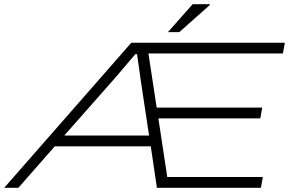

<svg xmlns="http://www.w3.org/2000/svg" viewBox="-55 -888 1390 908"><path d="M-35 0 566 -686H1292L1283 -635H647L686 -379H1185L1176 -328H694L736 -51H1188L1179 0H687L658 -196H204L32 0ZM249 -247H650L613 -492Q611 -505 608.5 -522.5Q606 -540 603.5 -559.5Q601 -579 598 -598Q595 -617 593 -632H585Q566 -610 542.5 -582Q519 -554 498 -529.5Q477 -505 465 -492ZM739 -736 856 -868H936L938 -865L793 -736Z"/></svg>

Font: Archivo Expanded Thin
Style: Italic
Weight: 250
Width: 7
Italic angle: -10°
Designer: Hector Gatti
Foundry: Omnibus-Type
Version: Version 2.001